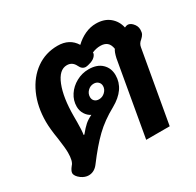

<svg xmlns="http://www.w3.org/2000/svg" viewBox="-136 -757 941 920"><g transform="rotate(-30 334.5 -296.5)"><path d="M501 -410Q508 -441 517 -453Q513 -478 499.5 -489Q486 -500 463 -500Q440 -500 417 -490Q419 -483 410.5 -472Q402 -461 384 -454Q363 -447 354 -447Q333 -447 322 -471Q308 -500 278 -500Q235 -500 210 -437Q185 -374 185 -271V-239Q185 -195 181 -170H185Q207 -197 222.5 -210.5Q238 -224 261 -235Q243 -244 231.5 -262.5Q220 -281 220 -304Q220 -338 239 -367Q258 -396 290 -413.5Q322 -431 358 -431Q405 -431 431 -406Q457 -381 457 -342Q457 -264 369 -215Q305 -180 259.5 -136Q214 -92 160 -20Q138 10 106 10Q86 10 66 -4Q42 -22 42 -39Q42 -51 58 -71Q74 -87 74 -135Q74 -160 66 -216Q56 -276 56 -315Q56 -398 85.5 -463.5Q115 -529 167 -566Q219 -603 286 -603Q352 -603 383 -552Q408 -576 437.5 -589.5Q467 -603 498 -603Q544 -603 573 -579Q602 -555 610 -517Q620 -522 627 -522Q640 -522 652 -510Q669 -493 669 -472Q669 -456 664 -447Q659 -438 649 -429Q632 -416 629 -397L559 0H429ZM379 -327Q379 -341 369.5 -350Q360 -359 345 -359Q326 -359 312 -345Q298 -331 298 -312Q298 -298 307 -289.5Q316 -281 331 -281Q350 -281 364.5 -295Q379 -309 379 -327Z"/></g></svg>

Font: Niramit
Style: Bold Italic
Weight: 700
Italic angle: -10°
Designer: Katatrad Aksorn Co.,Ltd.
Foundry: Cadson Demak Co.,Ltd.
Version: Version 1.001; ttfautohint (v1.6)